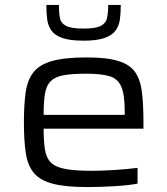

<svg xmlns="http://www.w3.org/2000/svg" viewBox="-20 -751 679 779"><path d="M334 8Q248 8 196.5 -5Q145 -18 119 -47.5Q93 -77 85 -128Q77 -179 77 -254Q77 -325 84 -375.5Q91 -426 115.5 -457.5Q140 -489 191.5 -503.5Q243 -518 332 -518Q414 -518 460.5 -503.5Q507 -489 528.5 -458Q550 -427 556 -376.5Q562 -326 562 -254V-229H157Q157 -177 162.5 -143.5Q168 -110 186.5 -91.5Q205 -73 245 -65.5Q285 -58 353 -58Q395 -58 448 -61.5Q501 -65 538 -70V-6Q502 1 445 4.5Q388 8 334 8ZM157 -285H486V-300Q486 -367 472 -399.5Q458 -432 424 -442Q390 -452 329 -452Q271 -452 237 -445.5Q203 -439 185.5 -421.5Q168 -404 162.5 -371Q157 -338 157 -285ZM319 -586Q265 -586 234 -596.5Q203 -607 189 -626.5Q175 -646 171.5 -672.5Q168 -699 168 -731H219Q219 -700 223 -678.5Q227 -657 248 -646Q269 -635 319 -635Q368 -635 389 -646Q410 -657 414.5 -678.5Q419 -700 419 -731H470Q470 -699 466.5 -672.5Q463 -646 448.5 -626.5Q434 -607 403 -596.5Q372 -586 319 -586Z"/></svg>

Font: Saira Expanded
Style: Regular
Weight: 400
Width: 7
Designer: Hector Gatti with collaboration of the Omnibus-Type team
Foundry: Omnibus-Type
Version: Version 1.100; ttfautohint (v1.8.3)